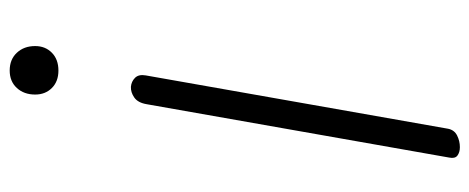

<svg xmlns="http://www.w3.org/2000/svg" viewBox="-306 -662 968 396"><g transform="rotate(90 178.0 -464.0)"><path d="M159 -250Q148 -251 140.5 -258.5Q133 -266 135.5 -280.5L245.5 -904Q248 -917 259.5 -922.8Q271 -928.5 283.5 -928.5Q294 -928.5 300.8 -923.5Q307.5 -918.5 305 -906.5L195 -283Q192 -264.5 181.2 -257Q170.5 -249.5 159 -250ZM125.5 0Q102.5 0 88.8 -14.8Q75 -29.5 75 -52.5Q75 -73.5 88.8 -87Q102.5 -100.5 125.5 -100.5Q148 -100.5 161.5 -87Q175 -73.5 175 -52.5Q175 -29.5 161.5 -14.8Q148 0 125.5 0Z"/></g></svg>

Font: Edu AU VIC WA NT Pre
Style: Regular
Weight: 400
Designer: Tina and Corey Anderson, Eben Sorkin, Mirko Velimirovic
Foundry: Google for Education
Version: Version 1.001